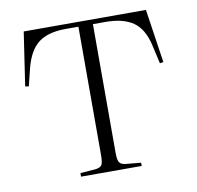

<svg xmlns="http://www.w3.org/2000/svg" viewBox="-63 -574 654 639"><g transform="rotate(-10 263.5 -254.5)"><path d="M161 0V-12L213 -16Q229 -18 234 -26Q239 -34 239 -60V-493H196Q136 -493 103.5 -468Q71 -443 56 -383L42 -326L30 -328L57 -509H470L497 -328L485 -326L471 -388Q458 -446 424 -469.5Q390 -493 331 -493H288V-59Q288 -35 293 -26.5Q298 -18 313 -16L366 -11V0Z"/></g></svg>

Font: Literata 72pt ExtraLight
Style: Regular
Weight: 200
Designer: Latin by Veronika Burian and Jose Scaglione. Greek by Irene Vlachou. Cyrillic by Vera Evstafieva.
Foundry: TypeTogether
Version: Version 3.002